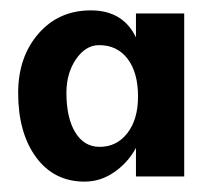

<svg xmlns="http://www.w3.org/2000/svg" viewBox="-20 -741 405 370"><path d="M143 -391Q84 -391 49.5 -438Q15 -485 15 -562Q15 -631 54 -676Q93 -721 155 -721Q217 -721 242 -669V-715H335V-401H242V-456Q227 -428 200.5 -409.5Q174 -391 143 -391ZM172 -458Q205 -458 225.5 -484.5Q246 -511 246 -555Q246 -601 226 -627.5Q206 -654 171 -654Q145 -654 126.5 -627Q108 -600 108 -562Q108 -514 125 -486Q142 -458 172 -458Z"/></svg>

Font: Lexend
Style: Regular
Weight: 400
Designer: Bonnie Shaver-Troup, Thomas Jockin
Foundry: Lexend
Version: Version 1.007; ttfautohint (v1.8.3)